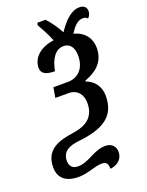

<svg xmlns="http://www.w3.org/2000/svg" viewBox="-196 -739 780 1020"><g transform="rotate(-20 193.5 -229.5)"><path d="M247 202C288 197 318 172 318 132C318 103 300 78 261 78C196 78 152 131 90 131C59 131 43 113 43 84C43 25 91 12 136 6C280 -9 356 -55 356 -172C356 -227 323 -265 281 -279L282 -284C340 -306 398 -342 398 -428C398 -481 367 -524 307 -540C327 -572 350 -600 382 -600C393 -600 400 -597 408 -589C419 -600 424 -613 424 -625C424 -649 408 -661 384 -661C336 -661 295 -617 260 -565C243 -597 218 -634 193 -660H147L144 -647C159 -621 181 -581 196 -543C107 -531 71 -479 71 -432C71 -400 96 -386 147 -386C159 -453 189 -496 234 -496C275 -496 291 -462 291 -422C291 -351 251 -309 190 -309H110L100 -252H175C224 -252 251 -217 251 -169C251 -88 200 -56 124 -45C41 -33 -37 -10 -37 91C-37 163 17 185 73 185C129 185 170 160 213 160C241 160 246 178 247 202Z"/></g></svg>

Font: Noto Serif Condensed Semi
Style: Italic
Weight: 600
Width: 3
Italic angle: -12°
Designer: Monotype Design Team
Foundry: Monotype Imaging Inc.
Version: Version 1.901